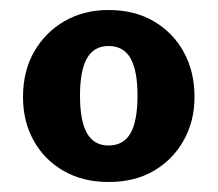

<svg xmlns="http://www.w3.org/2000/svg" viewBox="-20 -772 435 384"><path d="M197 -752Q249 -752 287.5 -729.5Q326 -707 347.5 -668Q369 -629 369 -578Q369 -529 347 -490.5Q325 -452 287 -430Q249 -408 197 -408Q146 -408 107.5 -430Q69 -452 47.5 -490.5Q26 -529 26 -578Q26 -630 48.5 -669Q71 -708 109.5 -730Q148 -752 197 -752ZM197 -680Q168 -680 154 -655.5Q140 -631 140 -581Q140 -530 154 -505.5Q168 -481 197 -481Q227 -481 241 -505.5Q255 -530 255 -581Q255 -631 241 -655.5Q227 -680 197 -680Z"/></svg>

Font: Libre Franklin Thin ExtraBold
Style: Regular
Weight: 800
Version: Version 3.000